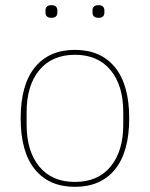

<svg xmlns="http://www.w3.org/2000/svg" viewBox="-20 -711 580 743"><path d="M156 -663V-670Q156 -691 179 -691Q202 -691 202 -670V-663Q202 -642 179 -642Q156 -642 156 -663ZM338 -663V-670Q338 -691 361 -691Q384 -691 384 -670V-663Q384 -642 361 -642Q338 -642 338 -663ZM425 -55.5Q370 12 270 12Q170 12 115 -55.5Q60 -123 60 -253Q60 -383 115 -450.5Q170 -518 270 -518Q370 -518 425 -450.5Q480 -383 480 -253Q480 -123 425 -55.5ZM457 -229V-277Q457 -380 408 -439.5Q359 -499 270 -499Q181 -499 132 -439.5Q83 -380 83 -277V-229Q83 -126 132 -66.5Q181 -7 270 -7Q359 -7 408 -66.5Q457 -126 457 -229Z"/></svg>

Font: IBM Plex Sans Thin
Style: Regular
Weight: 100
Designer: Mike Abbink, Paul van der Laan, Pieter van Rosmalen
Foundry: Bold Monday
Version: Version 3.0